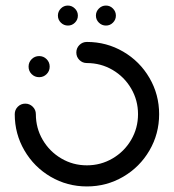

<svg xmlns="http://www.w3.org/2000/svg" viewBox="-20 -672 629 694"><path d="M83.3 -431.1Q83.3 -447 94.4 -458.1Q105.6 -469.3 121.5 -469.3Q137.4 -469.3 148.5 -458.1Q159.6 -447 159.6 -431.1Q159.6 -415.2 148.5 -404.1Q137.4 -393 121.5 -393Q105.6 -393 94.4 -404.1Q83.3 -415.2 83.3 -431.1ZM255.9 -482.2Q255.9 -498.1 267 -509.3Q278.1 -520.4 294.1 -520.4Q365.2 -520.4 425.2 -485.4Q485.2 -450.4 520.2 -390.4Q555.2 -330.4 555.2 -259.3Q555.2 -188.1 520.2 -128.1Q485.2 -68.1 425.2 -33.1Q365.2 1.9 294.1 1.9Q223 1.9 163.1 -33.1Q103.3 -68.1 68.3 -128.1Q33.3 -188.1 33.3 -259.3Q33.3 -275.2 44.4 -286.3Q55.6 -297.4 71.5 -297.4Q87 -297.4 98.3 -286.3Q109.6 -275.2 109.6 -259.3Q109.6 -208.9 134.4 -166.5Q159.3 -124.1 201.5 -99.3Q243.7 -74.4 294.1 -74.4Q344.4 -74.4 386.9 -99.3Q429.3 -124.1 454.1 -166.5Q478.9 -208.9 478.9 -259.3Q478.9 -309.6 454.1 -352Q429.3 -394.4 386.9 -419.3Q344.4 -444.1 294.1 -444.1Q278.1 -444.1 267 -455.2Q255.9 -466.3 255.9 -482.2ZM326.7 -615.6Q326.7 -630.4 337.4 -641.1Q348.1 -651.9 363 -651.9Q377.8 -651.9 388.3 -641.1Q398.9 -630.4 398.9 -615.6Q398.9 -600.7 388.3 -590.2Q377.8 -579.6 363 -579.6Q348.1 -579.6 337.4 -590.2Q326.7 -600.7 326.7 -615.6ZM189.3 -615.6Q189.3 -630.4 199.8 -641.1Q210.4 -651.9 225.2 -651.9Q240 -651.9 250.7 -641.1Q261.5 -630.4 261.5 -615.6Q261.5 -600.7 250.9 -590.2Q240.4 -579.6 225.6 -579.6Q210.7 -579.6 200 -590.2Q189.3 -600.7 189.3 -615.6Z"/></svg>

Font: 26F Galaxy Hebrew
Style: Bold
Weight: 700
Designer: C₂₉H₂₅N₃O₅
Version: Version 1.000